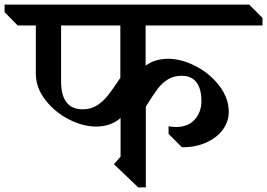

<svg xmlns="http://www.w3.org/2000/svg" viewBox="-67 -806 1163 836"><path d="M567 -520Q607 -550 665 -550Q723 -550 785 -518Q847 -486 888 -432.5Q929 -379 929 -319Q929 -276 902.5 -240.5Q876 -205 829 -184.5Q782 -164 725 -165L667 -223V-256Q683 -253 699 -253Q752 -253 781 -285.5Q810 -318 810 -366Q810 -419 788.5 -447.5Q767 -476 724 -476Q689 -476 663.5 -460Q638 -444 619 -418.5Q600 -393 568 -342V10H535L429 -91L458 -124V-292Q415 -255 352 -255Q293 -255 231.5 -287Q170 -319 129.5 -372Q89 -425 89 -485V-695H10L-47 -753V-786H1018L1076 -728V-695H567ZM457 -467V-695H199V-452Q199 -330 293 -330Q328 -330 354.5 -346.5Q381 -363 402.5 -390Q424 -417 457 -467Z"/></svg>

Font: Inknut Antiqua Light
Style: Regular
Weight: 300
Designer: Claus Eggers Sørensen
Foundry: Claus Eggers Sørensen
Version: Version 1.003; ttfautohint (v1.8.2) -l 8 -r 50 -G 200 -x 14 